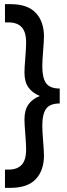

<svg xmlns="http://www.w3.org/2000/svg" viewBox="-20 -770 322 926"><path d="M268 -343V-271Q221 -271 202.5 -245.5Q184 -220 184 -164Q184 -139 188 -89Q192 -39 192 -20Q192 52 152.5 94Q113 136 31 136H4V48H21Q63 48 84.5 25Q106 2 106 -50Q106 -73 102 -123Q98 -173 98 -194Q98 -239 117 -266Q136 -293 172 -307Q136 -322 117 -348.5Q98 -375 98 -420Q98 -441 102 -491Q106 -541 106 -564Q106 -616 84.5 -639Q63 -662 21 -662H4V-750H31Q113 -750 152.5 -708Q192 -666 192 -594Q192 -575 188 -525Q184 -475 184 -450Q184 -394 202.5 -368.5Q221 -343 268 -343Z"/></svg>

Font: Cabin Condensed SemiBold
Style: Regular
Weight: 600
Width: 3
Designer: Pablo Impallari
Foundry: Pablo Impallari. http://www.impallari.com Igino Marini. http://www.ikern.com
Version: Version 2.001